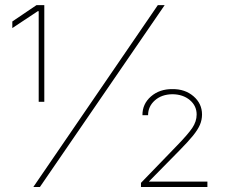

<svg xmlns="http://www.w3.org/2000/svg" viewBox="-20 -748 900 768"><path d="M113.3 0 611.3 -727.5H638.7L139.6 0ZM134.8 -340.8V-703.1H130.9L29.3 -635.7V-662.1L126 -727.5H157.2V-340.8ZM543.9 0V-16.6L684.6 -162.1Q731.4 -210 749 -236.1Q766.6 -262.2 766.6 -290Q766.6 -324.7 739.3 -347.7Q711.9 -370.6 669.9 -371.1Q626.5 -370.6 599.4 -346.4Q572.3 -322.3 572.3 -287.1H549.8Q549.3 -332 583.7 -362.1Q618.2 -392.1 669.9 -391.6Q720.2 -392.1 754.2 -362.8Q788.1 -333.5 788.1 -290Q788.1 -268.6 779.8 -249Q771.5 -229.5 752 -205.3Q732.4 -181.2 698.2 -146.5L576.2 -22.5V-21.5H809.6V0Z"/></svg>

Font: Inter Tight Thin
Style: Regular
Weight: 250
Designer: Rasmus Andersson
Foundry: rsms
Version: Version 3.004